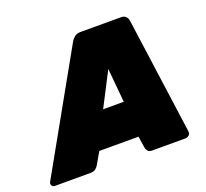

<svg xmlns="http://www.w3.org/2000/svg" viewBox="-179 -845 1060 989"><g transform="rotate(-20 351.5 -350.0)"><path d="M-40 0Q-51 0 -56 -9.5Q-61 -19 -55 -29L303 -667Q309 -678 322 -689Q335 -700 355 -700H577Q597 -700 605.5 -689Q614 -678 615 -667L703 -29Q705 -16 696 -8Q687 0 676 0H496Q477 0 470.5 -8.5Q464 -17 462 -25L452 -91H237L199 -25Q194 -17 184.5 -8.5Q175 0 155 0ZM329 -286H442L425 -472Z"/></g></svg>

Font: Rubik Black
Style: Italic
Weight: 900
Italic angle: -12°
Designer: Hubert and Fischer
Foundry: Hubert and Fischer
Version: Version 2.300;gftools[0.9.30]